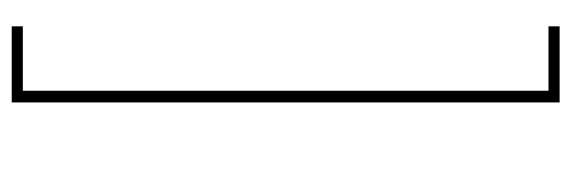

<svg xmlns="http://www.w3.org/2000/svg" viewBox="-344 -438 976 328"><g transform="rotate(-90 144.0 -274.0)"><path d="M133 194V-742H263V-723H153V175H263V194Z"/></g></svg>

Font: Montserrat Alternates Thin
Style: Regular
Weight: 100
Designer: Julieta Ulanovsky
Foundry: Julieta Ulanovsky
Version: Version 9.000